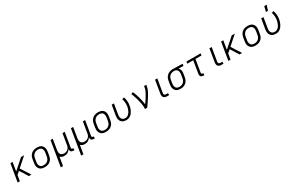

<svg xmlns="http://www.w3.org/2000/svg" viewBox="267 -2715 7467 4893"><g transform="rotate(-30 4000.0 -269.0)"><path d="M384 0 231 -242 147 -168 119 0H54L140 -520H205L162 -263L453 -520H545L278 -284L459 0Z M852 8Q821 8 791 2Q761 -4 736 -18.5Q711 -33 694 -56Q677 -79 668 -107Q659 -135 659 -166Q659 -197 664 -228L681 -328Q685 -355 694.5 -382Q704 -409 721.5 -433.5Q739 -458 762 -477Q785 -496 812 -507.5Q839 -519 866.5 -523.5Q894 -528 921 -528Q952 -528 982 -522Q1012 -516 1037 -501.5Q1062 -487 1079.5 -464Q1097 -441 1105.5 -413Q1114 -385 1114 -354Q1114 -323 1109 -292L1092 -192Q1088 -165 1078.5 -138Q1069 -111 1052 -86.5Q1035 -62 1012 -43Q989 -24 962 -12.5Q935 -1 907 3.5Q879 8 852 8ZM852 -50Q872 -50 893 -53.5Q914 -57 933.5 -66Q953 -75 970 -90Q987 -105 999 -123Q1011 -141 1018 -161Q1025 -181 1028 -202L1045 -302Q1048 -323 1048.5 -344.5Q1049 -366 1044 -385.5Q1039 -405 1028 -422Q1017 -439 1000.5 -450Q984 -461 963.5 -465.5Q943 -470 922 -470Q902 -470 880.5 -466.5Q859 -463 839.5 -454Q820 -445 803 -430Q786 -415 774 -397Q762 -379 755.5 -359Q749 -339 745 -318L729 -218Q725 -197 724.5 -175.5Q724 -154 729.5 -134.5Q735 -115 745.5 -98Q756 -81 772.5 -70Q789 -59 810 -54.5Q831 -50 852 -50Z M1199 215 1321 -520H1387L1337 -218Q1333 -198 1332.5 -177Q1332 -156 1336 -136.5Q1340 -117 1350 -100Q1360 -83 1376 -71.5Q1392 -60 1411.5 -55Q1431 -50 1452 -50Q1472 -50 1491.5 -53.5Q1511 -57 1529.5 -65.5Q1548 -74 1564.5 -88Q1581 -102 1592 -119.5Q1603 -137 1609.5 -156Q1616 -175 1619 -195L1673 -520H1739L1668 -94Q1667 -85 1668 -76.5Q1669 -68 1674.5 -61.5Q1680 -55 1688 -52.5Q1696 -50 1705 -50H1721V8H1695Q1674 8 1654.5 2.5Q1635 -3 1622 -16Q1609 -29 1604 -48.5Q1599 -68 1601 -89Q1589 -67 1569.5 -47.5Q1550 -28 1527 -15Q1504 -2 1478.5 3Q1453 8 1429 8Q1393 8 1360.5 -3Q1328 -14 1307 -39L1265 215Z M1799 215 1921 -520H1987L1937 -218Q1933 -198 1932.5 -177Q1932 -156 1936 -136.5Q1940 -117 1950 -100Q1960 -83 1976 -71.5Q1992 -60 2011.5 -55Q2031 -50 2052 -50Q2072 -50 2091.5 -53.5Q2111 -57 2129.5 -65.5Q2148 -74 2164.5 -88Q2181 -102 2192 -119.5Q2203 -137 2209.5 -156Q2216 -175 2219 -195L2273 -520H2339L2268 -94Q2267 -85 2268 -76.5Q2269 -68 2274.5 -61.5Q2280 -55 2288 -52.5Q2296 -50 2305 -50H2321V8H2295Q2274 8 2254.5 2.5Q2235 -3 2222 -16Q2209 -29 2204 -48.5Q2199 -68 2201 -89Q2189 -67 2169.5 -47.5Q2150 -28 2127 -15Q2104 -2 2078.5 3Q2053 8 2029 8Q1993 8 1960.5 -3Q1928 -14 1907 -39L1865 215Z M2652 8Q2621 8 2591 2Q2561 -4 2536 -18.5Q2511 -33 2494 -56Q2477 -79 2468 -107Q2459 -135 2459 -166Q2459 -197 2464 -228L2481 -328Q2485 -355 2494.5 -382Q2504 -409 2521.5 -433.5Q2539 -458 2562 -477Q2585 -496 2612 -507.5Q2639 -519 2666.5 -523.5Q2694 -528 2721 -528Q2752 -528 2782 -522Q2812 -516 2837 -501.5Q2862 -487 2879.5 -464Q2897 -441 2905.5 -413Q2914 -385 2914 -354Q2914 -323 2909 -292L2892 -192Q2888 -165 2878.5 -138Q2869 -111 2852 -86.5Q2835 -62 2812 -43Q2789 -24 2762 -12.5Q2735 -1 2707 3.5Q2679 8 2652 8ZM2652 -50Q2672 -50 2693 -53.5Q2714 -57 2733.5 -66Q2753 -75 2770 -90Q2787 -105 2799 -123Q2811 -141 2818 -161Q2825 -181 2828 -202L2845 -302Q2848 -323 2848.5 -344.5Q2849 -366 2844 -385.5Q2839 -405 2828 -422Q2817 -439 2800.5 -450Q2784 -461 2763.5 -465.5Q2743 -470 2722 -470Q2702 -470 2680.5 -466.5Q2659 -463 2639.5 -454Q2620 -445 2603 -430Q2586 -415 2574 -397Q2562 -379 2555.5 -359Q2549 -339 2545 -318L2529 -218Q2525 -197 2524.5 -175.5Q2524 -154 2529.5 -134.5Q2535 -115 2545.5 -98Q2556 -81 2572.5 -70Q2589 -59 2610 -54.5Q2631 -50 2652 -50Z M3256 8Q3225 8 3195.5 2Q3166 -4 3141.5 -19Q3117 -34 3100 -57Q3083 -80 3075 -108Q3067 -136 3067 -166.5Q3067 -197 3072 -228L3121 -520H3187L3137 -218Q3133 -197 3132.5 -176Q3132 -155 3136.5 -135.5Q3141 -116 3151.5 -99Q3162 -82 3178 -70.5Q3194 -59 3214.5 -54.5Q3235 -50 3256 -50Q3282 -50 3307.5 -60.5Q3333 -71 3353.5 -90.5Q3374 -110 3388.5 -134Q3403 -158 3413.5 -183Q3424 -208 3431.5 -233.5Q3439 -259 3443 -285Q3452 -342 3447 -398.5Q3442 -455 3424 -506L3485 -524Q3506 -467 3511.5 -403.5Q3517 -340 3506 -275Q3501 -243 3491 -210.5Q3481 -178 3466.5 -146.5Q3452 -115 3431 -86.5Q3410 -58 3382.5 -35.5Q3355 -13 3321.5 -2.5Q3288 8 3256 8Z M3800 0Q3805 -34 3803 -67.5Q3801 -101 3796 -133.5Q3791 -166 3784.5 -197.5Q3778 -229 3770 -260.5Q3762 -292 3753 -323Q3744 -354 3734 -384.5Q3724 -415 3713 -445Q3702 -475 3689 -504L3748 -528Q3771 -478 3788.5 -426.5Q3806 -375 3820.5 -321.5Q3835 -268 3847 -214Q3859 -160 3865 -104Q3886 -133 3906 -161.5Q3926 -190 3945 -219.5Q3964 -249 3982 -279.5Q4000 -310 4016 -340.5Q4032 -371 4045.5 -403Q4059 -435 4064 -468L4073 -520H4139L4130 -468Q4125 -436 4113 -405Q4101 -374 4086 -343.5Q4071 -313 4054 -284Q4037 -255 4019 -226Q4001 -197 3982.5 -168.5Q3964 -140 3944.5 -111.5Q3925 -83 3905.5 -55.5Q3886 -28 3866 0Z M4512 0H4450Q4432 0 4414 -3Q4396 -6 4380.5 -14.5Q4365 -23 4353.5 -36.5Q4342 -50 4336.5 -66.5Q4331 -83 4331 -101.5Q4331 -120 4334 -139L4397 -520H4463L4398 -130Q4396 -116 4396.5 -102.5Q4397 -89 4404.5 -78.5Q4412 -68 4424 -63Q4436 -58 4450 -58H4511Z M4848 8Q4817 8 4787.5 2Q4758 -4 4733.5 -19Q4709 -34 4692.5 -57Q4676 -80 4667.5 -108Q4659 -136 4659 -166.5Q4659 -197 4664 -228L4681 -328Q4685 -355 4694.5 -381Q4704 -407 4720.5 -430.5Q4737 -454 4759.5 -473Q4782 -492 4807.5 -503.5Q4833 -515 4860 -521.5Q4887 -528 4914 -528H4931L5209 -520L5199 -462L5052 -466Q5071 -452 5082.5 -432Q5094 -412 5100 -389Q5106 -366 5105.5 -341.5Q5105 -317 5101 -292L5084 -192Q5080 -165 5070.5 -138.5Q5061 -112 5045 -87.5Q5029 -63 5006 -44Q4983 -25 4957 -13Q4931 -1 4903 3.5Q4875 8 4848 8ZM4848 -50Q4868 -50 4888.5 -53.5Q4909 -57 4928.5 -66.5Q4948 -76 4964.5 -91Q4981 -106 4992.5 -124Q5004 -142 5010.5 -161.5Q5017 -181 5020 -202L5037 -302Q5040 -321 5040.5 -341Q5041 -361 5038 -380Q5035 -399 5026 -415.5Q5017 -432 5003 -444Q4989 -456 4971 -462.5Q4953 -469 4934 -470H4911Q4892 -470 4872 -465Q4852 -460 4833.5 -450.5Q4815 -441 4799.5 -426.5Q4784 -412 4772.5 -394.5Q4761 -377 4755 -357.5Q4749 -338 4745 -318L4729 -218Q4725 -197 4724.5 -176Q4724 -155 4728.5 -135.5Q4733 -116 4743.5 -99Q4754 -82 4770 -70.5Q4786 -59 4806.5 -54.5Q4827 -50 4848 -50Z M5545 8H5519Q5498 8 5478 2.5Q5458 -3 5444.5 -17.5Q5431 -32 5427 -52.5Q5423 -73 5426 -94L5487 -462H5311L5321 -520H5739L5729 -462H5553L5492 -94Q5491 -85 5492 -76.5Q5493 -68 5498.5 -61.5Q5504 -55 5512 -52.5Q5520 -50 5529 -50H5545Z M6112 0H6050Q6032 0 6014 -3Q5996 -6 5980.5 -14.5Q5965 -23 5953.5 -36.5Q5942 -50 5936.5 -66.5Q5931 -83 5931 -101.5Q5931 -120 5934 -139L5997 -520H6063L5998 -130Q5996 -116 5996.5 -102.5Q5997 -89 6004.5 -78.5Q6012 -68 6024 -63Q6036 -58 6050 -58H6111Z M6584 0 6431 -242 6347 -168 6319 0H6254L6340 -520H6405L6362 -263L6653 -520H6745L6478 -284L6659 0Z M7052 8Q7021 8 6991 2Q6961 -4 6936 -18.5Q6911 -33 6894 -56Q6877 -79 6868 -107Q6859 -135 6859 -166Q6859 -197 6864 -228L6881 -328Q6885 -355 6894.5 -382Q6904 -409 6921.5 -433.5Q6939 -458 6962 -477Q6985 -496 7012 -507.5Q7039 -519 7066.5 -523.5Q7094 -528 7121 -528Q7152 -528 7182 -522Q7212 -516 7237 -501.5Q7262 -487 7279.5 -464Q7297 -441 7305.5 -413Q7314 -385 7314 -354Q7314 -323 7309 -292L7292 -192Q7288 -165 7278.5 -138Q7269 -111 7252 -86.5Q7235 -62 7212 -43Q7189 -24 7162 -12.5Q7135 -1 7107 3.5Q7079 8 7052 8ZM7052 -50Q7072 -50 7093 -53.5Q7114 -57 7133.5 -66Q7153 -75 7170 -90Q7187 -105 7199 -123Q7211 -141 7218 -161Q7225 -181 7228 -202L7245 -302Q7248 -323 7248.5 -344.5Q7249 -366 7244 -385.5Q7239 -405 7228 -422Q7217 -439 7200.5 -450Q7184 -461 7163.5 -465.5Q7143 -470 7122 -470Q7102 -470 7080.5 -466.5Q7059 -463 7039.5 -454Q7020 -445 7003 -430Q6986 -415 6974 -397Q6962 -379 6955.5 -359Q6949 -339 6945 -318L6929 -218Q6925 -197 6924.5 -175.5Q6924 -154 6929.5 -134.5Q6935 -115 6945.5 -98Q6956 -81 6972.5 -70Q6989 -59 7010 -54.5Q7031 -50 7052 -50Z M7656 8Q7625 8 7595.5 2Q7566 -4 7541.5 -19Q7517 -34 7500 -57Q7483 -80 7475 -108Q7467 -136 7467 -166.5Q7467 -197 7472 -228L7521 -520H7587L7537 -218Q7533 -197 7532.5 -176Q7532 -155 7536.5 -135.5Q7541 -116 7551.5 -99Q7562 -82 7578 -70.5Q7594 -59 7614.5 -54.5Q7635 -50 7656 -50Q7682 -50 7707.5 -60.5Q7733 -71 7753.5 -90.5Q7774 -110 7788.5 -134Q7803 -158 7813.5 -183Q7824 -208 7831.5 -233.5Q7839 -259 7843 -285Q7852 -342 7847 -398.5Q7842 -455 7824 -506L7885 -524Q7906 -467 7911.5 -403.5Q7917 -340 7906 -275Q7901 -243 7891 -210.5Q7881 -178 7866.5 -146.5Q7852 -115 7831 -86.5Q7810 -58 7782.5 -35.5Q7755 -13 7721.5 -2.5Q7688 8 7656 8ZM7707 -600 7744 -753H7816L7766 -600Z"/></g></svg>

Font: Iosevka Aile Light Oblique
Style: Regular
Weight: 300
Italic angle: -9°
Designer: Belleve Invis
Foundry: Belleve Invis
Version: Version 31.1.0; ttfautohint (v1.8.4)